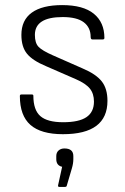

<svg xmlns="http://www.w3.org/2000/svg" viewBox="-20 -515 492 754"><path d="M227 12Q141 12 99.5 -24.5Q58 -61 58 -138Q58 -144 64 -144H105Q111 -144 111 -139Q111 -83 138.5 -59Q166 -35 228 -35Q290 -35 319.5 -55Q349 -75 349 -116Q349 -147 333 -167Q317 -187 278 -204L161 -255Q108 -277 86 -304Q64 -331 64 -378Q64 -436 105 -465.5Q146 -495 224 -495Q307 -495 348.5 -461Q390 -427 390 -366Q390 -360 383 -360H343Q336 -360 336 -370Q336 -407 309 -427.5Q282 -448 226 -448Q117 -448 117 -378Q117 -346 131.5 -331Q146 -316 187 -298L305 -246Q357 -224 379.5 -195.5Q402 -167 402 -119Q402 12 227 12ZM213 219Q207 219 208 213L224 140Q201 135 201 110V98Q201 84 210 76Q219 68 233 68Q268 68 268 98V110Q268 127 262 147L242 215Q241 219 235 219Z"/></svg>

Font: Sofia Sans Light
Style: Regular
Weight: 300
Designer: Botio Nikoltchev, Ani Petrova
Foundry: lettersoup
Version: Version 4.100; ttfautohint (v1.8.3)